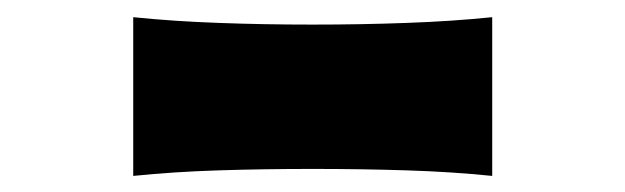

<svg xmlns="http://www.w3.org/2000/svg" viewBox="-20 -870 742 228"><path d="M138.2 -661.1V-849.6Q186 -844.7 239.5 -842.8Q293 -840.8 351.1 -840.8Q409.2 -840.8 462.9 -842.8Q516.6 -844.7 564.5 -849.6V-661.1Q516.6 -666 462.9 -667.7Q409.2 -669.4 351.1 -669.4Q293 -669.4 239.5 -667.7Q186 -666 138.2 -661.1Z"/></svg>

Font: Pinar Black
Style: Regular
Weight: 900
Designer: Amin Abedi
Version: Version 3.000